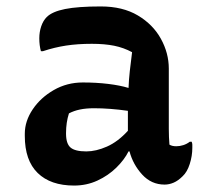

<svg xmlns="http://www.w3.org/2000/svg" viewBox="-20 -566 640 596"><path d="M504 -353V-166Q504 -153 504.5 -141Q505 -129 506 -117Q514 -112 527 -112Q538 -112 549 -115.5Q560 -119 569 -126H575Q577 -121 577 -117Q577 -113 577 -107Q577 -82 569 -57Q561 -32 547 -19Q533 -5 519 1Q505 7 491 7Q450 7 421.5 -24Q393 -55 382 -96H379Q366 -70 341 -45.5Q316 -21 282.5 -5.5Q249 10 210 10Q137 10 97 -29Q57 -68 57 -144V-151Q57 -190 81.5 -226.5Q106 -263 147 -286.5Q188 -310 237 -310Q279 -310 316 -305.5Q353 -301 379 -293Q380 -319 383 -346Q386 -373 390 -404Q364 -418 334.5 -424Q305 -430 265 -430Q221 -430 185 -424.5Q149 -419 113 -407H107Q102 -425 102 -447Q102 -467 108 -484.5Q114 -502 125 -513Q142 -530 182 -538Q222 -546 293 -546Q361 -546 408 -518Q455 -490 479.5 -445.5Q504 -401 504 -353ZM185 -151Q185 -120 199 -108Q213 -96 248 -96Q278 -96 312 -111Q346 -126 377 -160V-222Q349 -226 322.5 -228Q296 -230 272 -230Q247 -230 228 -226Q209 -222 194 -214Q185 -186 185 -153Z"/></svg>

Font: Recursive Mn Csl St SmB
Style: Regular
Weight: 600
Monospace: yes
Version: Version 1.079;hotconv 1.0.112;makeotfexe 2.5.65598; ttfautoh